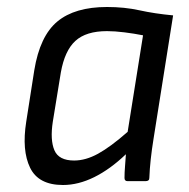

<svg xmlns="http://www.w3.org/2000/svg" viewBox="-20 -518 540 549"><path d="M160 11Q90 11 66 -38.5Q42 -88 55 -170L78 -317Q94 -415 144 -456.5Q194 -498 286 -498Q336 -498 379 -488.5Q422 -479 475 -474L419 -121Q414 -90 411 -62.5Q408 -35 407 -9Q407 0 396 0H345Q336 0 336 -9Q336 -25 337.5 -42.5Q339 -60 340 -77Q295 -34 249.5 -11.5Q204 11 160 11ZM192 -59Q225 -59 260.5 -78.5Q296 -98 345 -141L389 -417Q364 -422 336 -425.5Q308 -429 286 -429Q226 -429 195.5 -401Q165 -373 154 -311L131 -170Q123 -118 135.5 -88.5Q148 -59 192 -59Z"/></svg>

Font: Sofia Sans Semi Condensed
Style: Italic
Weight: 400
Italic angle: -9°
Designer: Botio Nikoltchev, Ani Petrova
Foundry: lettersoup
Version: Version 4.101